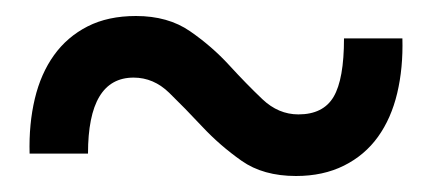

<svg xmlns="http://www.w3.org/2000/svg" viewBox="-20 -428 540 240"><path d="M483 -380Q484 -343 476.5 -311.5Q469 -280 452.5 -257Q436 -234 410 -221Q384 -208 350 -208Q309 -208 282 -227Q255 -246 233 -269.5Q211 -293 191.5 -312Q172 -331 147 -331Q90 -331 90 -236H17Q16 -273 23.5 -304.5Q31 -336 47.5 -359Q64 -382 89.5 -395Q115 -408 150 -408Q190 -408 217.5 -389Q245 -370 266.5 -346.5Q288 -323 308 -304Q328 -285 353 -285Q384 -285 397 -307Q410 -329 410 -380Z"/></svg>

Font: D2Coding
Style: Regular
Weight: 400
Monospace: yes
Designer: Yong-Rak Park; Jeong-Hwan Yoon; Sang-Min Lee;
Foundry: NHN Corporation
Version: Version 1.3.2; Build 20180524